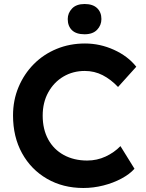

<svg xmlns="http://www.w3.org/2000/svg" viewBox="-20 -928 728 958"><path d="M396 10Q294 10 214.5 -36Q135 -82 90 -163.5Q45 -245 45 -352Q45 -428 72.5 -493.5Q100 -559 148.5 -608Q197 -657 262.5 -684Q328 -711 404 -711Q479 -711 548.5 -679.5Q618 -648 660 -595L569 -494Q533 -532 492 -553Q451 -574 403 -574Q344 -574 296.5 -546Q249 -518 221 -467.5Q193 -417 193 -351Q193 -283 220.5 -232.5Q248 -182 298.5 -154.5Q349 -127 415 -127Q464 -127 507 -147Q550 -167 581 -199L651 -86Q627 -59 586 -37Q545 -15 495.5 -2.5Q446 10 396 10ZM402 -757Q360 -757 339 -777.5Q318 -798 318 -833Q318 -863 339.5 -885.5Q361 -908 402 -908Q443 -908 464.5 -887.5Q486 -867 486 -833Q486 -802 464.5 -779.5Q443 -757 402 -757Z"/></svg>

Font: Lexend SemiBold
Style: Regular
Weight: 600
Designer: Bonnie Shaver-Troup, Thomas Jockin
Foundry: Lexend
Version: Version 1.005; ttfautohint (v1.8.3)